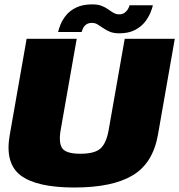

<svg xmlns="http://www.w3.org/2000/svg" viewBox="-20 -852 818 876"><path d="M319.5 3.5Q492.5 3.5 585 -51.8Q677.5 -107 700.5 -236.5L777.5 -675H549L476 -260Q465.5 -199.5 439 -175Q412.5 -150.5 347 -150.5Q282 -150.5 264.2 -175.2Q246.5 -200 257 -260L330 -675H101.5L24.5 -236.5Q1.5 -107 74.2 -51.8Q147 3.5 319.5 3.5ZM524 -700Q566.5 -700 595 -714.8Q623.5 -729.5 640.5 -751Q657.5 -772.5 666.2 -793.8Q675 -815 677.5 -828H571Q569.5 -820.5 563.8 -810.5Q558 -800.5 548 -793.5Q538 -786.5 524.5 -786.5Q510 -786.5 498.2 -793.2Q486.5 -800 473.8 -809.2Q461 -818.5 444 -825.2Q427 -832 401.5 -832Q357.5 -832 328 -817.8Q298.5 -803.5 281.5 -782.2Q264.5 -761 256.2 -740.2Q248 -719.5 245 -706H352.5Q354.5 -713.5 359.2 -723.5Q364 -733.5 373.8 -740.5Q383.5 -747.5 399.5 -747.5Q414 -747.5 425.8 -740.2Q437.5 -733 450.8 -723.8Q464 -714.5 481.2 -707.2Q498.5 -700 524 -700Z"/></svg>

Font: Anybody Thin Black
Style: Italic
Weight: 900
Italic angle: -10°
Version: Version 1.113;gftools[0.9.25]